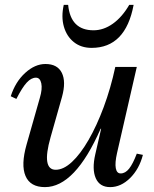

<svg xmlns="http://www.w3.org/2000/svg" viewBox="-20 -754 629 786"><path d="M164 12Q104 12 84.5 -33.5Q65 -79 89 -163L143 -353Q154 -390 149 -413Q144 -436 127 -436Q108 -436 89.5 -416Q71 -396 47 -349L24 -360Q43 -419 83 -455.5Q123 -492 166 -492Q215 -492 233 -456Q251 -420 234 -358L187 -192Q168 -125 173.5 -92Q179 -59 208 -59Q240 -59 274.5 -91Q309 -123 342.5 -181Q376 -239 404.5 -315.5Q433 -392 452 -480H498L429 -227H392Q287 12 164 12ZM431 12Q388 12 372 -24.5Q356 -61 370 -122L452 -480H540L459 -127Q450 -87 454 -65.5Q458 -44 474 -44Q493 -44 508.5 -63.5Q524 -83 540 -125L565 -120Q550 -62 512.5 -25Q475 12 431 12ZM355 -558Q312 -558 282.5 -581.5Q253 -605 241.5 -645Q230 -685 241 -734H259Q264 -682 290 -656Q316 -630 363 -630Q404 -630 442 -657Q480 -684 509 -734H527Q494 -558 355 -558Z"/></svg>

Font: Platypi Light
Style: Italic
Weight: 300
Italic angle: -13°
Designer: David Sargent
Foundry: Bolt Cutter Type
Version: Version 1.200